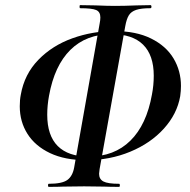

<svg xmlns="http://www.w3.org/2000/svg" viewBox="-20 -693 739 748"><path d="M57 -279Q57 -304 61 -324Q75 -404 129.5 -460Q184 -516 262.5 -544Q341 -572 425 -572Q510 -572 568.5 -543Q627 -514 656 -465.5Q685 -417 685 -358Q685 -339 682 -318Q670 -249 618.5 -192Q567 -135 487.5 -102Q408 -69 316 -69Q233 -69 175 -96.5Q117 -124 87 -171.5Q57 -219 57 -279ZM572 -325Q579 -361 579 -398Q579 -478 537.5 -519Q496 -560 415 -560Q316 -560 254 -498.5Q192 -437 171 -320Q164 -282 164 -246Q164 -165 205 -124Q246 -83 326 -83Q425 -83 488 -145Q551 -207 572 -325ZM170 23Q222 23 242.5 8Q263 -7 269 -41L368 -600Q371 -615 371 -625Q371 -647 354.5 -654Q338 -661 292 -661Q290 -661 290 -667Q290 -673 292 -673L352 -672Q400 -670 428 -670Q463 -670 513 -672L566 -673Q570 -673 570 -667Q570 -661 566 -661Q530 -661 510.5 -654.5Q491 -648 482 -633.5Q473 -619 468 -591L368 -34Q366 -20 366 -16Q366 5 383 14Q400 23 444 23Q447 23 447 29Q447 35 444 35Q408 35 387 34L308 33L226 34Q205 35 170 35Q167 35 167 29Q167 23 170 23Z"/></svg>

Font: Cormorant Garamond
Style: Bold Italic
Weight: 700
Italic angle: -10°
Designer: Christian Thalmann (Catharsis Fonts)
Foundry: Catharsis Fonts
Version: Version 4.000